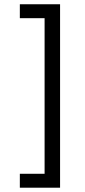

<svg xmlns="http://www.w3.org/2000/svg" viewBox="-20 -750 400 902"><path d="M262.2 -730H73.2V-664.6H189.5V66.4H73.2V131.8H262.2Z"/></svg>

Font: Faust Sans
Style: Regular
Weight: 400
Designer: Andreas Faust
Version: Version 1.003;Glyphs 3.1.2 (3151)